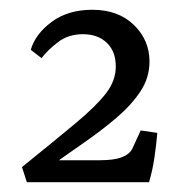

<svg xmlns="http://www.w3.org/2000/svg" viewBox="-20 -701 391 393"><path d="M25 -359Q93 -414 135 -449Q177 -484 197 -510Q217 -536 217 -565Q217 -596 198.5 -613.5Q180 -631 150 -631Q120 -631 99 -615Q78 -599 65 -582L43 -599Q52 -631 85.5 -656Q119 -681 169 -681Q222 -681 254 -650Q286 -619 286 -575Q286 -542 267.5 -514Q249 -486 218.5 -460Q188 -434 150.5 -408Q113 -382 74 -354L69 -373H184Q213 -373 229 -379Q245 -385 251 -397L268 -434L302 -429Q300 -405 296 -378Q292 -351 285 -328H35Z"/></svg>

Font: Rasa
Style: Regular
Weight: 400
Designer: Anna Giedrys (Yrsa+Rasa design), David Brezina (Yrsa art-direction, Rasa art-direction, design)
Foundry: Rosetta Type Foundry
Version: Version 2.004